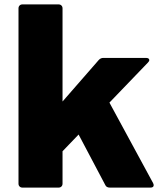

<svg xmlns="http://www.w3.org/2000/svg" viewBox="-20 -810 744 872"><path d="M64 24V-772Q64 -780 69 -785Q74 -790 82 -790H246Q254 -790 259 -785Q264 -780 264 -772V-349L428 -537Q437 -547 449 -547H643Q650 -547 654 -544.5Q658 -542 658 -537Q658 -532 652 -526L477 -344L675 21Q678 27 678 31Q678 42 663 42H479Q463 42 458 30L337 -199L264 -123V24Q264 32 259 37Q254 42 246 42H82Q74 42 69 37Q64 32 64 24Z"/></svg>

Font: LINE Seed JP_TTF ExtraBold
Style: Regular
Weight: 800
Designer: LY Corporation & Fontrix & Fontworks
Version: Version 1.015